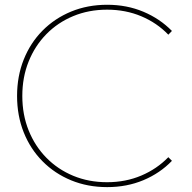

<svg xmlns="http://www.w3.org/2000/svg" viewBox="-20 -767 804 802"><path d="M698.2 -95.2Q648.4 -43.5 579.1 -14.4Q509.8 14.6 427.7 14.6Q346.2 14.6 277.3 -13.7Q208.5 -42 157.7 -93.3Q106.9 -144.5 79.1 -214.1Q51.3 -283.7 51.3 -366.2Q51.3 -448.7 79.1 -518.3Q106.9 -587.9 157.7 -639.2Q208.5 -690.4 277.3 -718.8Q346.2 -747.1 427.7 -747.1Q509.8 -747.1 578.9 -718Q647.9 -689 698.2 -637.7L683.1 -622.1Q635.7 -671.4 570.3 -699Q504.9 -726.6 427.2 -726.6Q350.6 -726.6 285.9 -699.7Q221.2 -672.9 173.6 -624.3Q126 -575.7 99.6 -510Q73.2 -444.3 73.2 -366.2Q73.2 -288.1 99.6 -222.4Q126 -156.7 173.6 -108.2Q221.2 -59.6 285.9 -32.7Q350.6 -5.9 427.2 -5.9Q504.9 -5.9 570.3 -33.7Q635.7 -61.5 683.1 -110.4Z"/></svg>

Font: Kumbh Sans Thin
Style: Regular
Weight: 250
Version: Version 1.004